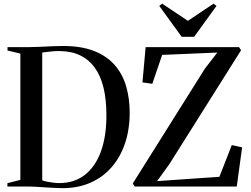

<svg xmlns="http://www.w3.org/2000/svg" viewBox="-20 -994 1335 1023"><path d="M310.5 8.5Q289.5 8 264.8 6.8Q240 5.5 215.8 4Q191.5 2.5 171.2 1.2Q151 0 139 0H19.5V-18L88.5 -35.5V-708.5L20 -725V-743H137Q161.5 -743 192.2 -744.5Q223 -746 255.2 -747.5Q287.5 -749 315.5 -749Q414 -749 482 -722Q550 -695 591.8 -646.8Q633.5 -598.5 652.2 -534Q671 -469.5 671 -394Q671 -303.5 645.8 -229.2Q620.5 -155 573.2 -101.5Q526 -48 459.5 -19.5Q393 9 310.5 8.5ZM296.5 -18.5Q377 -19 432.8 -62.8Q488.5 -106.5 517.8 -187.2Q547 -268 547 -379.5Q547 -462.5 531.8 -526Q516.5 -589.5 485 -633.2Q453.5 -677 406 -699.5Q358.5 -722 294.5 -722Q276 -722 257 -720.2Q238 -718.5 223.8 -716.5Q209.5 -714.5 205 -714V-33Q215.5 -29 231.8 -25.8Q248 -22.5 265.5 -20.5Q283 -18.5 296.5 -18.5ZM698 0 687.5 -16.5 1071.5 -628 1138 -714 844 -701.5 791.5 -547.5 739 -555 756 -743H1253.5L1264.5 -726.5L883 -120.5L817 -29L1149 -52L1215 -221L1270 -209L1241.5 0ZM948 -798 828.5 -962.5 844 -974.5 981 -883 1118 -974.5 1133.5 -962.5 1014.5 -798Z"/></svg>

Font: Merriweather 144pt Medium
Style: Regular
Weight: 500
Version: Version 2.100